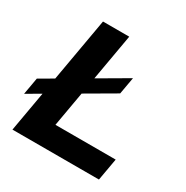

<svg xmlns="http://www.w3.org/2000/svg" viewBox="-168 -817 917 949"><g transform="rotate(30 291.0 -343.0)"><path d="M30.1 0 150.6 -686.4H300.4L202.3 -126.7H546.1L523.7 0ZM-8.6 -182 8.4 -278.4 419 -518 401.8 -421.1Z"/></g></svg>

Font: Archivo Variable SemiBold
Style: Italic
Weight: 600
Italic angle: -10°
Designer: Hector Gatti
Foundry: Omnibus-Type
Version: Version 2.001